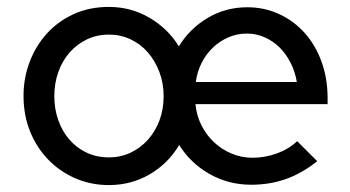

<svg xmlns="http://www.w3.org/2000/svg" viewBox="-20 -525 1012 555"><path d="M48 -248Q48 -299 65.5 -345.5Q83 -392 115 -427.5Q147 -463 192.5 -484Q238 -505 295 -505Q358 -505 411.5 -474Q465 -443 497 -391Q528 -442 580 -473Q632 -504 695 -504Q744 -504 786.5 -484.5Q829 -465 860.5 -430Q892 -395 909.5 -346.5Q927 -298 927 -241V-224H545Q548 -191 562.5 -162.5Q577 -134 599 -113.5Q621 -93 649.5 -81Q678 -69 710 -69Q746 -69 780.5 -81.5Q815 -94 839 -117L897 -59Q853 -24 806.5 -7.5Q760 9 706 9Q640 9 585 -22.5Q530 -54 498 -106Q466 -52 412.5 -21Q359 10 295 10Q243 10 198 -9.5Q153 -29 119.5 -63.5Q86 -98 67 -145Q48 -192 48 -248ZM694 -428Q665 -428 640 -417Q615 -406 595.5 -387.5Q576 -369 563 -343.5Q550 -318 546 -288H838Q833 -318 820 -343.5Q807 -369 788.5 -387.5Q770 -406 745.5 -417Q721 -428 694 -428ZM295 -70Q328 -70 357 -83.5Q386 -97 407.5 -121Q429 -145 441 -177Q453 -209 453 -247Q453 -285 440.5 -317.5Q428 -350 407 -374Q386 -398 357 -411.5Q328 -425 295 -425Q260 -425 231 -411Q202 -397 181 -373Q160 -349 148.5 -316.5Q137 -284 137 -247Q137 -210 148.5 -177.5Q160 -145 181 -121Q202 -97 231 -83.5Q260 -70 295 -70Z"/></svg>

Font: Rosa Sans
Style: Regular
Weight: 400
Designer: Pentagram / MCKL
Foundry: Pentagram / MCKL
Version: Version 1.005;September 16, 2019;FontCreator 11.5.0.2425 64-